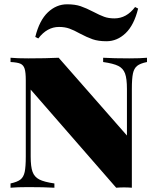

<svg xmlns="http://www.w3.org/2000/svg" viewBox="-20 -878 733 898"><path d="M29.8 0ZM417.5 -822.3Q446.3 -807.1 467 -799.6Q487.8 -792 515.1 -792Q571.8 -792 611.8 -845.2L626 -837.9Q606.9 -760.3 567.4 -722.7Q527.8 -685.1 478 -685.1Q439.9 -685.1 413.3 -694.3Q386.7 -703.6 353.5 -721.2Q325.7 -736.8 304.4 -744.4Q283.2 -752 255.9 -752Q200.2 -752 159.2 -698.2L145 -705.1Q164.1 -782.7 203.9 -820.3Q243.7 -857.9 293.9 -857.9Q331.1 -857.9 357.4 -848.9Q383.8 -839.8 417.5 -822.3ZM596.7 -461.9V0Q579.1 -1.5 560.1 -1.5Q542 -1.5 523.4 0L123.5 -459V-146Q123.5 -98.1 132.3 -74.2Q141.1 -50.3 163.8 -38.6Q186.5 -26.9 234.4 -20V0Q185.5 -2.9 112.3 -2.9Q59.6 -2.9 29.3 0V-20Q61 -26.9 75.7 -38.3Q90.3 -49.8 95.5 -73.7Q100.6 -97.7 100.6 -146V-502Q100.6 -539.6 95.2 -556.6Q89.8 -573.7 75.4 -580.1Q61 -586.4 29.3 -587.9V-607.9Q59.6 -605 112.3 -605Q194.3 -605 254.4 -607.9L573.7 -244.1V-461.9Q573.7 -510.3 564.9 -534.2Q556.2 -558.1 533.4 -569.6Q510.7 -581.1 462.4 -587.9V-607.9Q512.2 -605 584.5 -605Q637.7 -605 667.5 -607.9V-587.9Q635.7 -581.5 621.3 -569.8Q606.9 -558.1 601.8 -534.4Q596.7 -510.7 596.7 -461.9Z"/></svg>

Font: TypoPRO Playfair Display SC
Style: Regular
Weight: 900
Designer: Claus Eggers Sørensen
Foundry: Claus Eggers Sørensen
Version: Version 1.004;PS 001.004;hotconv 1.0.70;makeotf.lib2.5.58329